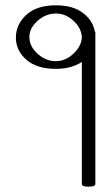

<svg xmlns="http://www.w3.org/2000/svg" viewBox="-20 -705 400 725"><path d="M289 -10V-471C262.3 -453.7 229.7 -445 191 -445C143 -445 105.8 -456.5 79.5 -479.5C53.2 -502.5 40 -530.3 40 -563C40 -596.3 53.2 -625 79.5 -649C105.8 -673 143 -685 191 -685C233 -685 266.7 -675.7 292 -657C317.3 -638.3 332.7 -614.7 338 -586C339.3 -586 340 -585.3 340 -584V-577V-565V-553V-10C340 -3.3 331.3 0 314 0C297.3 0 289 -3.3 289 -10ZM191 -474C215 -474 237 -483.3 257 -502C277 -520.7 287.7 -541 289 -563V-565C287.7 -587.7 277.2 -608.2 257.5 -626.5C237.8 -644.8 215.7 -654 191 -654C165.7 -654 142.7 -644.8 122 -626.5C101.3 -608.2 91 -587.7 91 -565C91 -541.7 101.3 -520.7 122 -502C142.7 -483.3 165.7 -474 191 -474Z"/></svg>

Font: naYanakamik
Style: Regular
Weight: 500
Designer: Nagarjuna G.,Vikas B.,Ruchir J.,Tushar G.,Vinay J.
Foundry: gnowledge lab
Version: 1.1